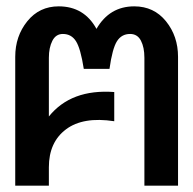

<svg xmlns="http://www.w3.org/2000/svg" viewBox="-20 -585 608 605"><path d="M244 -368Q234 -432 219.5 -455Q205 -478 178 -478Q156 -478 145 -456.5Q134 -435 134 -403V-218Q204 -305 340 -295V-203Q242 -218 188 -177.5Q134 -137 134 -58V0H28V-406Q28 -471 66 -518Q104 -565 165 -565Q245 -565 284 -494Q325 -565 403 -565Q465 -565 503 -518Q541 -471 541 -406V0H435V-403Q435 -436 424 -457Q413 -478 390 -478Q363 -478 348.5 -455Q334 -432 325 -368Z"/></svg>

Font: LT Superior Semi-bold
Style: Regular
Weight: 600
Designer: Daniel Lyons
Foundry: LyonsType
Version: Version 1.0